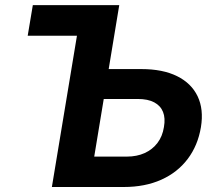

<svg xmlns="http://www.w3.org/2000/svg" viewBox="-20 -748 867 768"><path d="M90.8 -605 111.3 -727.5H371.6L351.1 -605ZM361.8 -471.7H545.4Q630.9 -471.7 688.2 -443.4Q745.6 -415 770.5 -362.8Q795.4 -310.5 783.7 -239.3Q771.5 -166 730.7 -112.1Q689.9 -58.1 625 -29.1Q560.1 0 475.1 0H187.5L308.1 -727.5H457L356.9 -121.6H487.3Q527.3 -121.6 558.6 -135.7Q589.8 -149.9 609.9 -176.3Q629.9 -202.6 635.7 -239.7Q642.1 -275.4 632.1 -300.3Q622.1 -325.2 596.9 -338.6Q571.8 -352.1 531.2 -352.1H342.3Z"/></svg>

Font: Inter 16pt
Style: Bold Italic
Weight: 700
Italic angle: -9.3988°
Version: Version 4.001;git-66647c0bb